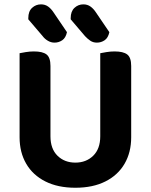

<svg xmlns="http://www.w3.org/2000/svg" viewBox="-20 -854 699 890"><path d="M329.3 16.3Q248.3 16.3 190.4 -12.9Q132.4 -42 101.6 -94.8Q70.8 -147.6 70.8 -217.9V-286.1H213.9V-222.3Q213.9 -164.1 246.5 -132.1Q279.1 -100.2 329.3 -100.2Q379.4 -100.2 412.1 -132.1Q444.7 -164.1 444.7 -222.3V-286.1H588.1V-217.9Q588.1 -147.6 557.3 -94.8Q526.5 -42 468.5 -12.9Q410.6 16.3 329.3 16.3ZM213.9 -254.3H70.8V-607.3Q80.5 -609.3 99.5 -612.5Q118.6 -615.6 137.2 -615.6Q177.7 -615.6 195.8 -601.5Q213.9 -587.4 213.9 -548.3ZM588.1 -253H444.7V-607.3Q454.3 -609.3 473.4 -612.5Q492.5 -615.6 511.1 -615.6Q551.5 -615.6 569.8 -601.5Q588.1 -587.4 588.1 -548.3ZM177.9 -686.3 111.2 -764.4V-770.1Q111.2 -801.6 128.8 -817.7Q146.4 -833.8 170 -833.8Q188.9 -833.8 203 -823.7Q217.1 -813.6 228.4 -796.3L290.4 -704.9Q284.8 -678.4 268.5 -667.4Q252.3 -656.4 232.7 -656.4Q216.4 -656.4 201.8 -665.1Q187.2 -673.7 177.9 -686.3ZM374.3 -686.3 307.7 -764.4V-770.1Q307.7 -801.3 325.1 -817.5Q342.5 -833.8 366.4 -833.8Q385.3 -833.8 399.4 -823.7Q413.6 -813.6 424.8 -796.3L486.9 -704.9Q481.3 -678.4 465 -667.4Q448.7 -656.4 429.1 -656.4Q411.5 -656.4 398.4 -665.4Q385.3 -674.4 374.3 -686.3Z"/></svg>

Font: Baloo Tammudu 2
Style: Regular
Weight: 400
Designer: Maithili Shingre, Omkar Shende and Ek Type
Foundry: Ek Type
Version: Version 1.700